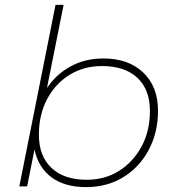

<svg xmlns="http://www.w3.org/2000/svg" viewBox="-20 -762 713 785"><path d="M59 0 207 -742H240L172 -402Q209 -458 268.5 -490.5Q328 -523 403 -523Q505 -523 565.5 -465.5Q626 -408 626 -309Q626 -220 588 -149Q550 -78 484 -37.5Q418 3 332 3Q244 3 190 -37.5Q136 -78 121 -151L91 0ZM334 -27Q409 -27 467 -63.5Q525 -100 559 -163.5Q593 -227 593 -308Q593 -396 541.5 -444Q490 -492 397 -492Q323 -492 264.5 -456Q206 -420 172.5 -356.5Q139 -293 139 -211Q139 -124 190.5 -75.5Q242 -27 334 -27Z"/></svg>

Font: Montserrat ExtraLight
Style: Italic
Weight: 200
Italic angle: -11.3°
Designer: Julieta Ulanovsky
Foundry: Julieta Ulanovsky
Version: Version 9.000; ttfautohint (v1.8.4.7-5d5b)